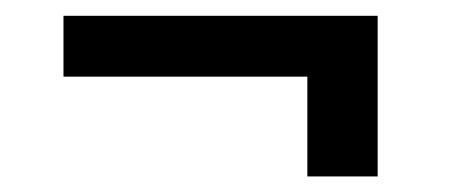

<svg xmlns="http://www.w3.org/2000/svg" viewBox="-20 -411 594 248"><path d="M467.8 -183.1H377V-312H62V-390.6H467.8Z"/></svg>

Font: Vazir FD
Style: FD
Weight: 400
Foundry: Based on Dejavu fonts, by Saber Rastikerdar
Version: Version 26.0.0